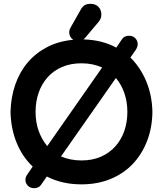

<svg xmlns="http://www.w3.org/2000/svg" viewBox="-20 -934 851 1004"><path d="M35 -349Q37 -426 60 -492Q83 -558 125 -607.5Q167 -657 227 -688Q287 -719 363 -726Q342 -740 342 -766Q342 -776 346 -783.5Q350 -791 352 -795L403 -885Q410 -898 421.5 -906Q433 -914 453 -914Q479 -914 494.5 -898.5Q510 -883 510 -857Q510 -836 495 -819L426 -737L417 -728Q515 -725 588 -685L618 -729Q630 -747 655 -747Q675 -747 687.5 -734Q700 -721 700 -703Q700 -689 691 -675L662 -633Q714 -582 744.5 -509.5Q775 -437 777 -349Q776 -266 749 -196.5Q722 -127 674 -76.5Q626 -26 558 2Q490 30 406 30Q304 30 225 -11L195 32Q183 50 158 50Q138 50 125.5 37Q113 24 113 6Q113 -2 115.5 -8.5Q118 -15 123 -22L151 -63Q97 -114 67 -187.5Q37 -261 35 -349ZM166 -349Q166 -295 182 -250Q198 -205 227 -170L514 -581Q466 -603 406 -603Q349 -603 304 -583.5Q259 -564 228.5 -529.5Q198 -495 182 -449Q166 -403 166 -349ZM406 -95Q463 -95 507.5 -114.5Q552 -134 583 -168.5Q614 -203 630 -249Q646 -295 646 -349Q646 -401 630.5 -446.5Q615 -492 586 -526L299 -116Q322 -106 349 -100.5Q376 -95 406 -95Z"/></svg>

Font: Varela Round Precious
Style: Bold
Weight: 700
Version: Version 1.000